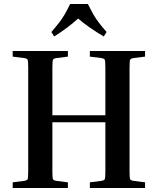

<svg xmlns="http://www.w3.org/2000/svg" viewBox="-20 -933 783 953"><path d="M700 -28V0H426V-28L481 -35Q497 -37 500 -43.5Q503 -50 503 -84V-326H240V-84Q240 -50 243 -43.5Q246 -37 262 -35L317 -28V0H43V-28L98 -35Q114 -37 117 -43.5Q120 -50 120 -84V-596Q120 -630 117 -636.5Q114 -643 98 -645L43 -652V-680H317V-652L262 -645Q246 -643 243 -636.5Q240 -630 240 -596V-361H503V-596Q503 -630 500 -636.5Q497 -643 481 -645L426 -652V-680H700V-652L645 -645Q629 -643 626 -636.5Q623 -630 623 -596V-84Q623 -50 626 -43.5Q629 -37 645 -35ZM509 -774 495 -752Q459 -773 426 -796Q393 -819 368 -841Q317 -795 249 -752L235 -774Q259 -802 274 -821.5Q289 -841 301 -861.5Q313 -882 328 -913H416Q432 -882 443.5 -861.5Q455 -841 470 -821.5Q485 -802 509 -774Z"/></svg>

Font: Inria Serif
Style: Bold
Weight: 700
Designer: Black Foundry Team
Foundry: Black Foundry
Version: Version 1.000; ttfautohint (v1.8.3)